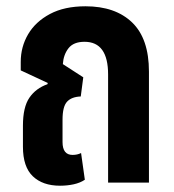

<svg xmlns="http://www.w3.org/2000/svg" viewBox="-20 -581 553 611"><path d="M171 10Q116 10 84.5 -20Q53 -50 53 -114V-181Q53 -240 73.5 -270Q94 -300 131 -313L132 -317L46 -357V-384Q46 -432 69.5 -472Q93 -512 139 -536.5Q185 -561 252 -561Q347 -561 400.5 -509.5Q454 -458 454 -353V0H324V-344Q324 -448 249 -448Q214 -448 198 -427.5Q182 -407 180 -377L245 -335L237 -274Q208 -273 193.5 -257.5Q179 -242 179 -200V-129Q179 -88 211 -88Q226 -88 238 -94L250 -9Q235 1 214.5 5.5Q194 10 171 10Z"/></svg>

Font: Noto Sans Thai ExtCond
Style: Bold
Weight: 700
Width: 2
Designer: Monotype Design Team
Foundry: Monotype Imaging Inc.
Version: Version 2.002; ttfautohint (v1.8.4.7-5d5b)